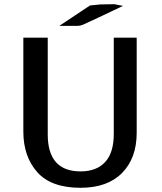

<svg xmlns="http://www.w3.org/2000/svg" viewBox="-20 -874 768 913"><path d="M262 -751 408 -848 458 -853Q469 -853 491 -853.5Q513 -854 524 -854L565 -846L447 -790Q388 -762 374.5 -756.5Q361 -751 349 -751ZM91 -248V-695H207V-235Q207 -59 363 -59Q439 -59 480 -103.5Q521 -148 521 -237V-695H630V-243Q630 -122 560.5 -51.5Q491 19 363 19Q223 19 157 -55.5Q91 -130 91 -248Z"/></svg>

Font: Coval
Style: Medium
Weight: 500
Foundry: Context Ltd
Version: Version 001.000